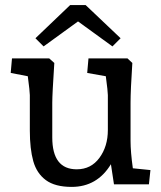

<svg xmlns="http://www.w3.org/2000/svg" viewBox="-20 -723 632 753"><path d="M97 -211V-350Q97 -364 89 -424L22 -437L27 -494H173L193 -476Q185 -353 185 -320V-184Q185 -59 281 -59Q337 -59 370 -104Q403 -149 403 -213V-350Q403 -364 395 -424L322 -437L327 -494H480L499 -476Q492 -369 492 -320V-170Q492 -128 501 -63L570 -56L564 0H427L415 -79Q361 10 261 10Q196 10 160 -16.5Q124 -43 110.5 -91Q97 -139 97 -211ZM286 -639 151 -541 119 -573 255 -703H316L453 -573L421 -541Z"/></svg>

Font: Andada Pro Medium
Style: Regular
Weight: 500
Designer: Carolina Giovagnoli
Foundry: Huerta Tipografica
Version: Version 3.005; ttfautohint (v1.8.4)